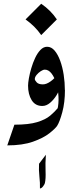

<svg xmlns="http://www.w3.org/2000/svg" viewBox="-20 -789 392 1042"><path d="M19.5 0 58.1 -112.3Q136.2 -112.3 181.6 -126.2Q227.1 -140.1 252 -161.1Q276.9 -182.1 293.9 -202.6L332.5 -301.3Q332.5 -232.9 318.1 -179.9Q303.7 -127 290 -106Q279.8 -90.8 247.6 -65.4Q215.3 -40 158.9 -20Q102.5 0 19.5 0ZM203.6 -768.6Q255.4 -733.4 288.6 -683.6L203.6 -598.6Q186.5 -623.5 165.3 -644.5Q144 -665.5 118.7 -683.6ZM291.5 -193.8Q299.3 -227.1 297.4 -264.6Q295.4 -302.2 285.6 -335.7Q275.9 -369.1 259.8 -390.1Q243.7 -411.1 223.1 -411.1Q214.4 -411.1 201.4 -402.8Q188.5 -394.5 178.7 -382.6Q168.9 -370.6 168.9 -359.9Q168.9 -353.5 179 -342.3Q189 -331.1 212.9 -331.1Q232.4 -331.1 255.4 -347.9Q278.3 -364.7 285.6 -379.9L304.2 -313Q300.3 -293.9 285.9 -270.8Q271.5 -247.6 251.5 -230.7Q231.4 -213.9 209.5 -213.9Q171.4 -213.9 151.9 -245.4Q132.3 -276.9 132.3 -324.2Q132.3 -338.4 136.7 -363.8Q141.1 -389.2 149.7 -418.5Q158.2 -447.8 170.7 -474.4Q183.1 -501 199.5 -518.1Q215.8 -535.2 235.8 -535.2Q258.8 -535.2 276.6 -514.2Q294.4 -493.2 306.9 -458.7Q319.3 -424.3 325.7 -382.8Q332 -341.3 332 -300.8Q326.7 -265.6 315.9 -239.5Q305.2 -213.4 291.5 -193.8ZM196.8 233.9Q197.8 203.6 193.8 168.5Q189.9 133.3 191.9 99.6L229 50.8Q225.6 96.7 227.3 139.2Q229 181.6 223.6 204.6Q222.2 210.9 214.1 221.9Q206.1 232.9 196.8 233.9Z"/></svg>

Font: Lateef SemiBold
Style: Regular
Weight: 600
Designer: SIL International
Foundry: SIL International
Version: Version 4.200